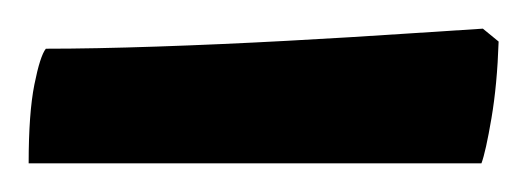

<svg xmlns="http://www.w3.org/2000/svg" viewBox="-20 -674 368 134"><path d="M0 -560Q0 -595 4 -615Q8 -635 12 -640Q45 -640 89.5 -641.5Q134 -643 180 -645.5Q226 -648 263 -650.5Q300 -653 317 -654L328 -645Q327 -615 323 -591.5Q319 -568 316 -560Z"/></svg>

Font: Texturina 12pt Black
Style: Regular
Weight: 900
Designer: Guillermo Torres Carreño
Foundry: Omnibus-Type
Version: Version 1.002